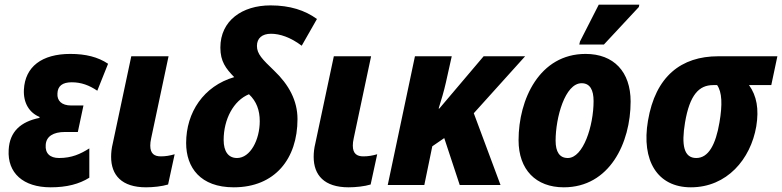

<svg xmlns="http://www.w3.org/2000/svg" viewBox="-20 -789 3336 819"><path d="M196 10C265 10 318 -4 361 -31V-156C323 -132 286 -115 232 -115C193 -115 172 -135 175 -171C177 -207 207 -226 257 -226H312L336 -339H284C242 -339 223 -360 225 -390C226 -422 246 -438 286 -438C327 -438 361 -425 395 -402L441 -517C398 -546 345 -559 280 -559C158 -559 87 -504 82 -407C79 -350 105 -308 149 -290L148 -286C69 -270 21 -228 17 -150C11 -51 79 10 196 10Z M603 10C633 10 671 6 697 -2L725 -131C704 -125 686 -122 666 -122C639 -122 621 -133 621 -168C621 -177 622 -187 625 -200L699 -549H540L461 -177C456 -157 454 -138 454 -120C454 -42 499 10 603 10Z M977 10C1153 10 1249 -112 1249 -281C1249 -360 1212 -428 1149 -488C1099 -536 1076 -559 1076 -593C1076 -626 1098 -645 1136 -645C1174 -645 1219 -630 1267 -594L1332 -708C1281 -745 1217 -766 1134 -766C1013 -766 920 -701 920 -586C920 -527 943 -497 979 -460C849 -422 774 -310 774 -179C774 -74 835 10 977 10ZM991 -115C954 -115 934 -143 934 -192C934 -280 976 -360 1042 -387C1074 -357 1088 -319 1088 -272C1088 -193 1048 -115 991 -115Z M1467 10C1497 10 1535 6 1561 -2L1589 -131C1568 -125 1550 -122 1530 -122C1503 -122 1485 -133 1485 -168C1485 -177 1486 -187 1489 -200L1563 -549H1404L1325 -177C1320 -157 1318 -138 1318 -120C1318 -42 1363 10 1467 10Z M1634 0H1790L1824 -165L1875 -200L1941 0H2115L2001 -306L2220 -549H2043L1854 -326H1851C1862 -361 1874 -401 1882 -437L1907 -549H1750Z M2451 -599H2556L2705 -759L2707 -769H2534L2454 -612ZM2385 10C2580 10 2670 -179 2670 -356C2670 -483 2598 -559 2478 -559C2281 -559 2192 -365 2192 -191C2192 -65 2266 10 2385 10ZM2402 -115C2367 -115 2350 -141 2350 -189C2350 -287 2390 -434 2461 -434C2497 -434 2512 -405 2512 -358C2512 -252 2468 -115 2402 -115Z M2927 10C3081 10 3182 -110 3206 -250C3218 -324 3208 -380 3175 -426H3270L3296 -549H3044C2886 -549 2776 -464 2744 -274C2715 -104 2784 10 2927 10ZM2950 -115C2897 -115 2886 -170 2902 -266C2922 -385 2962 -426 3022 -426H3039C3060 -396 3062 -343 3049 -267C3033 -172 3002 -115 2950 -115Z"/></svg>

Font: Noto Sans SemiCondensed ExtraBold
Style: Italic
Weight: 800
Width: 4
Italic angle: -12°
Designer: Monotype Design Team
Foundry: Monotype Imaging Inc.
Version: Version 2.013